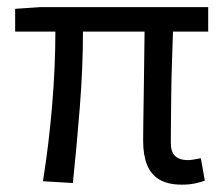

<svg xmlns="http://www.w3.org/2000/svg" viewBox="-20 -506 626 536"><path d="M488 9.5Q449.4 9.5 425.4 -4.5Q401.4 -18.6 390.5 -45.9Q379.6 -73.2 379.6 -112.8Q379.6 -131.5 380.1 -166.1Q380.6 -200.6 381.3 -244.2Q382 -287.8 382.5 -333.1Q383 -378.4 383.6 -417.8H211.6Q211.6 -316.1 202.8 -206.4Q194.1 -96.7 183.4 4.9L99.9 0Q116.4 -102.8 125.5 -211.2Q134.6 -319.7 134.6 -417.8H22.3V-481.4L92 -486.1H561.2V-417.8H462.9Q461.5 -376.8 460 -330Q458.5 -283.1 458 -238.6Q457.5 -194.1 457.2 -159.3Q456.9 -124.4 456.9 -106.8Q456.9 -81.8 469 -70.4Q481.2 -59 504.7 -59Q510.8 -59 520.1 -60.5Q529.4 -62 540.7 -64.3L551.8 -1.5Q540 2.6 524.1 6.1Q508.2 9.5 488 9.5Z"/></svg>

Font: Source Sans 3 VF
Style: Regular
Weight: 200
Designer: Paul D. Hunt
Foundry: Adobe
Version: Version 3.046;hotconv 1.0.118;makeotfexe 2.5.65603